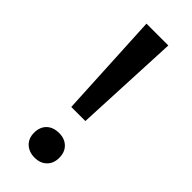

<svg xmlns="http://www.w3.org/2000/svg" viewBox="-220 -693 733 733"><g transform="rotate(45 146.5 -326.0)"><path d="M87 -658H205L185 -230H109ZM78 -60Q78 -91 96.5 -109Q115 -127 147 -127Q177 -127 195.5 -109Q214 -91 214 -60Q214 -30 195.5 -12Q177 6 147 6Q116 6 97 -12Q78 -30 78 -60Z"/></g></svg>

Font: Ysabeau Semibold
Style: Regular
Weight: 600
Designer: Christian Thalmann (Catharsis Fonts)
Version: Version 0.003